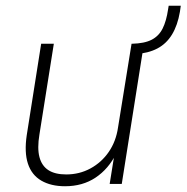

<svg xmlns="http://www.w3.org/2000/svg" viewBox="-20 -639 648 667"><path d="M206 8Q157 8 123.5 -11.5Q90 -31 77 -70.5Q64 -110 73 -170L123 -487H167L117 -172Q109 -124 117 -93.5Q125 -63 148 -48Q171 -33 210 -33Q256 -33 294.5 -54Q333 -75 358 -111.5Q383 -148 390 -196L437 -487H480L403 0H361L378 -106H384Q357 -52 312 -22Q267 8 206 8ZM450 -451 434 -465 438 -487Q482 -488 507 -501Q532 -514 545 -540Q558 -566 564 -607L566 -619H608L605 -598Q597 -551 577.5 -519Q558 -487 526.5 -470.5Q495 -454 450 -451Z"/></svg>

Font: Nunito Sans 10pt SemiCondensed ExtraLight
Style: Italic
Weight: 250
Width: 4
Italic angle: -9°
Designer: Vernon Adams
Foundry: Vernon Adams
Version: Version 3.101;gftools[0.9.27]